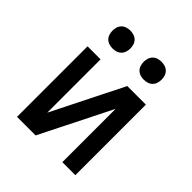

<svg xmlns="http://www.w3.org/2000/svg" viewBox="-201 -869 1001 1001"><g transform="rotate(45 300.0 -368.0)"><path d="M85 0V-520H181V-127L378 -520H515V0H419V-393L222 0ZM415 -604Q402 -604 389 -608Q376 -612 366.5 -621.5Q357 -631 353 -644Q349 -657 349 -670Q349 -683 353 -696Q357 -709 366.5 -718.5Q376 -728 389 -732Q402 -736 415 -736Q428 -736 441 -732Q454 -728 463.5 -718.5Q473 -709 477 -696Q481 -683 481 -670Q481 -657 477 -644Q473 -631 463.5 -621.5Q454 -612 441 -608Q428 -604 415 -604ZM185 -604Q172 -604 159 -608Q146 -612 136.5 -621.5Q127 -631 123 -644Q119 -657 119 -670Q119 -683 123 -696Q127 -709 136.5 -718.5Q146 -728 159 -732Q172 -736 185 -736Q198 -736 211 -732Q224 -728 233.5 -718.5Q243 -709 247 -696Q251 -683 251 -670Q251 -657 247 -644Q243 -631 233.5 -621.5Q224 -612 211 -608Q198 -604 185 -604Z"/></g></svg>

Font: Iosevka Fixed Curly Md Ex
Style: Regular
Weight: 500
Width: 7
Monospace: yes
Designer: Belleve Invis
Foundry: Belleve Invis
Version: Version 30.1.2